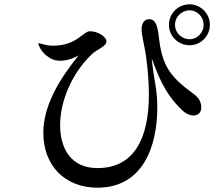

<svg xmlns="http://www.w3.org/2000/svg" viewBox="-20 -846 1040 891"><path d="M860 -826C807 -826 764 -784 764 -731C764 -678 807 -636 860 -636C911 -636 954 -678 954 -731C954 -783 911 -826 860 -826ZM860 -664C822 -664 792 -695 792 -731C792 -767 822 -798 860 -798C896 -798 925 -767 925 -731C925 -695 896 -664 860 -664ZM880 -409C764 -493 732 -545 717 -675C711 -729 701 -757 672 -757C648 -757 637 -735 637 -710C637 -683 650 -636 657 -590C666 -524 671 -464 671 -408C671 -197 598 -66 432 -66C310 -66 259 -156 259 -266C259 -374 312 -507 410 -598C430 -616 474 -631 474 -654C474 -675 435 -701 397 -701C366 -701 336 -634 226 -634C204 -634 189 -638 174 -642C166 -644 162 -646 160 -646C159 -646 158 -645 158 -644C158 -634 175 -603 198 -586C219 -570 238 -564 259 -564C272 -564 308 -567 345 -589C254 -477 181 -354 181 -230C181 -77 282 25 432 25C643 25 710 -166 710 -348C710 -439 693 -476 684 -575C709 -512 737 -418 825 -335C842 -318 862 -310 878 -310C900 -310 914 -325 914 -347C914 -367 907 -389 880 -409Z"/></svg>

Font: Shippori Mincho OTF SemiBold
Style: Regular
Weight: 600
Designer: FONTDASU
Foundry: FONTDASU / Google Inc. / but / Adobe
Version: Version 3.300;hotconv 1.0.109;makeotfexe 2.5.65596